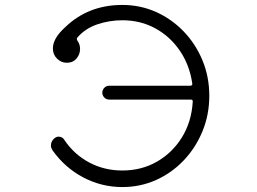

<svg xmlns="http://www.w3.org/2000/svg" viewBox="-20 -745 1040 777"><path d="M475 12Q391 12 317 -27Q243 -66 193 -136Q186 -147 186 -156Q186 -174 201 -186Q209 -192 217 -192Q233 -192 241 -178Q280 -120 341 -87.5Q402 -55 475 -55Q553 -55 615.5 -91Q678 -127 716.5 -189.5Q755 -252 760 -333V-335Q760 -342 752 -342H422Q410 -342 402 -350.5Q394 -359 394 -370Q394 -381 402 -389.5Q410 -398 422 -398H749Q760 -398 758 -408Q747 -482 708 -539.5Q669 -597 609 -630Q549 -663 475 -663Q423 -663 374 -646.5Q325 -630 293 -593Q289 -587 293 -581Q304 -566 304 -547Q304 -525 289.5 -508Q275 -491 250 -491Q228 -491 211 -507.5Q194 -524 194 -549Q194 -590 244 -635Q337 -725 475 -725Q548 -725 611.5 -696.5Q675 -668 723.5 -617.5Q772 -567 799.5 -500.5Q827 -434 827 -357Q827 -281 799.5 -214Q772 -147 723.5 -96Q675 -45 611.5 -16.5Q548 12 475 12Z"/></svg>

Font: Kiwi Maru Light
Style: Regular
Weight: 300
Designer: Hiroki-Chan
Version: Version 1.100